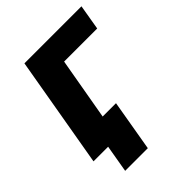

<svg xmlns="http://www.w3.org/2000/svg" viewBox="-189 -618 845 845"><g transform="rotate(-45 233.5 -196.0)"><path d="M22 0H113L91 128H232L273 -111H190L241 -402H447L467 -520H112Z"/></g></svg>

Font: Fixel Display 20240404
Style: Bold Italic
Weight: 700
Italic angle: -10°
Designer: AlfaBravo + MacPaw
Foundry: Kyrylo Tkachov, Marchela Mozhyna, Serhii Makarenko, Maria Weinstein, Zakhar Kryvoshyya
Version: Version 1.211;Glyphs 3.2 (3225)